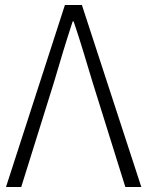

<svg xmlns="http://www.w3.org/2000/svg" viewBox="-20 -749 590 769"><path d="M4 0H65L196 -419C222 -507 242 -575 271 -663H275C305 -575 324 -507 351 -419L482 0H546L308 -729H240Z"/></svg>

Font: Noto Sans HK Light
Style: Regular
Weight: 300
Designer: Ryoko NISHIZUKA 西塚涼子 (kana, bopomofo & ideographs); Paul D. Hunt (Latin, Greek & Cyrillic); Sandoll Communications 산돌커뮤니
Foundry: Adobe
Version: Version 2.004;hotconv 1.0.118;makeotfexe 2.5.65603